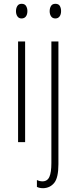

<svg xmlns="http://www.w3.org/2000/svg" viewBox="-20 -747 403 1009"><path d="M94 -727Q110 -727 117 -715.5Q124 -704 124 -689Q124 -671 116 -660.5Q108 -650 93 -650Q79 -650 71.5 -661Q64 -672 64 -688Q64 -704 71 -715.5Q78 -727 94 -727ZM112 -529V0H75V-529ZM241 -688Q241 -704 248 -715.5Q255 -727 271 -727Q288 -727 294.5 -715.5Q301 -704 301 -689Q301 -671 293 -660.5Q285 -650 271 -650Q256 -650 248.5 -661Q241 -672 241 -688ZM207 242Q196 242 187.5 240Q179 238 174 235V199Q188 206 203 206Q229 206 239.5 182.5Q250 159 250 110V-529H287V116Q287 187 265 214Q243 241 207 242Z"/></svg>

Font: Noto Sans Malayalam ExtraCondensed ExtraLight
Style: Regular
Weight: 200
Width: 2
Designer: Jelle Bosma - Monotype Design Team
Foundry: Monotype Imaging Inc.
Version: Version 2.104; ttfautohint (v1.8.4.7-5d5b)